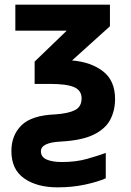

<svg xmlns="http://www.w3.org/2000/svg" viewBox="-20 -566 563 826"><path d="M228 240Q139 240 84 201.5Q29 163 29 84Q29 16 72.5 -27Q116 -70 219 -74Q275 -78 303 -92.5Q331 -107 331 -143Q331 -177 299 -191Q267 -205 196 -205H129V-301L267 -434H46V-546H453V-453L290 -306Q372 -299 423.5 -259Q475 -219 475 -140Q475 -91 454.5 -51.5Q434 -12 383.5 13Q333 38 242 43Q156 47 156 85Q156 109 180 120Q204 131 247 131Q307 131 354.5 117.5Q402 104 435 92V201Q402 216 346.5 228Q291 240 228 240Z"/></svg>

Font: Noto Sans SemiCondensed
Style: Bold
Weight: 700
Width: 4
Designer: Monotype Design Team
Foundry: Monotype Imaging Inc.
Version: Version 2.013; ttfautohint (v1.8.4.7-5d5b)